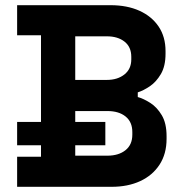

<svg xmlns="http://www.w3.org/2000/svg" viewBox="-20 -720 704 740"><path d="M46 0V-116H138V-584H46V-700H406Q470 -700 517.5 -678.5Q565 -657 591.5 -617.5Q618 -578 618 -523V-513Q618 -465 600 -434.5Q582 -404 557.5 -387.5Q533 -371 511 -364V-346Q533 -340 559 -323.5Q585 -307 603.5 -276Q622 -245 622 -195V-185Q622 -127 595 -85.5Q568 -44 520.5 -22Q473 0 410 0ZM270 -120H394Q437 -120 463.5 -141Q490 -162 490 -201V-211Q490 -250 464 -271Q438 -292 394 -292H270ZM270 -412H392Q433 -412 459.5 -433Q486 -454 486 -491V-501Q486 -539 460 -559.5Q434 -580 392 -580H270ZM46 -160V-250H386V-160Z"/></svg>

Font: Space 7353
Style: Regular
Weight: 400
Designer: Christine Claussen + Ruben Lyon  (Space 7353)
Version: Version 1.000;FEAKit 1.0